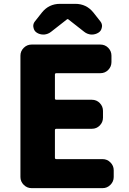

<svg xmlns="http://www.w3.org/2000/svg" viewBox="-20 -975 670 995"><path d="M143.6 0Q120.1 0 103 -17.1Q85.9 -34.2 85.9 -57.6V-686.5Q85.9 -710 103 -727.1Q120.1 -744.1 143.6 -744.1H500Q524.4 -744.1 541 -727.1Q557.6 -710 557.6 -686.5V-653.3Q557.6 -629.9 541 -612.8Q524.4 -595.7 500 -595.7H272.5Q264.6 -595.7 264.6 -588.9V-464.8Q264.6 -458 272.5 -458H456.1Q480.5 -458 497.1 -440.9Q513.7 -423.8 513.7 -400.4V-365.2Q513.7 -341.8 497.1 -324.7Q480.5 -307.6 456.1 -307.6H272.5Q264.6 -307.6 264.6 -300.8V-157.2Q264.6 -150.4 272.5 -150.4H511.7Q535.2 -150.4 552.2 -133.3Q569.3 -116.2 569.3 -92.8V-57.6Q569.3 -34.2 552.2 -17.1Q535.2 0 511.7 0ZM153.3 -833Q152.3 -836.9 152.3 -839.8Q152.3 -853.5 161.1 -864.3L197.3 -910.2Q233.4 -955.1 291 -955.1H370.1Q427.7 -955.1 463.9 -910.2L500 -864.3Q508.8 -853.5 508.8 -839.8Q508.8 -836.9 507.8 -833Q504.9 -814.5 489.3 -805.2Q473.6 -795.9 456.1 -795.9Q454.1 -795.9 452.1 -795.9Q431.6 -797.9 416 -810.5L335 -874Q333 -876 330.6 -876Q328.1 -876 326.2 -874L245.1 -810.5Q229.5 -797.9 209 -795.9Q207 -795.9 205.1 -795.9Q186.5 -795.9 171.4 -805.2Q156.2 -814.5 153.3 -833Z"/></svg>

Font: Gen Jyuu Gothic Heavy
Style: Bold
Weight: 900
Designer: [Source Han Sans]
Ryoko NISHIZUKA  (kana & ideographs); Paul D. Hunt (Latin, Greek & Cyrillic); Wenlong ZHANG  (bopomofo
Version: Version 1.002.20150607